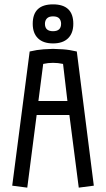

<svg xmlns="http://www.w3.org/2000/svg" viewBox="-20 -850 487 880"><path d="M148 -323 105 10 36 1 116 -614Q150 -622 179.5 -624Q209 -626 223 -626Q238 -626 268 -624Q298 -622 332 -614L410 1L341 10L298 -323ZM223 -562Q200 -562 178 -557L156 -387H289L269 -557Q246 -562 223 -562ZM316 -741Q316 -698 292 -674.5Q268 -651 223 -651Q178 -651 154 -674.5Q130 -698 130 -741Q130 -830 223 -830Q316 -830 316 -741ZM186 -741Q186 -707 223 -707Q260 -707 260 -741Q260 -756 251.5 -765.5Q243 -775 223 -775Q204 -775 195 -765.5Q186 -756 186 -741Z"/></svg>

Font: Aubrey
Style: Regular
Weight: 400
Designer: Gayaneh Bagdasaryan
Foundry: Cyreal.org
Version: Version 1.102; ttfautohint (v1.8.3)